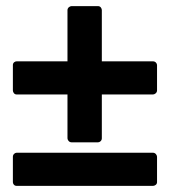

<svg xmlns="http://www.w3.org/2000/svg" viewBox="-20 -594 553 626"><path d="M200 -143C200 -138 205 -130 213 -130H300C305 -130 312 -135 312 -143V-286H479C484 -286 492 -291 492 -299V-382C492 -387 487 -394 479 -394H312V-561C312 -566 308 -574 300 -574H213C208 -574 200 -569 200 -561V-394H34C29 -394 22 -390 22 -382V-299C22 -294 26 -286 34 -286H200ZM22 0C22 5 26 12 34 12H479C484 12 492 8 492 0V-83C492 -88 487 -96 479 -96H34C29 -96 22 -91 22 -83Z"/></svg>

Font: Falling Sky
Style: Bd
Weight: 700
Designer: Paul D. Hunt
Foundry: Adobe Systems Incorporated
Version: Version 1.02